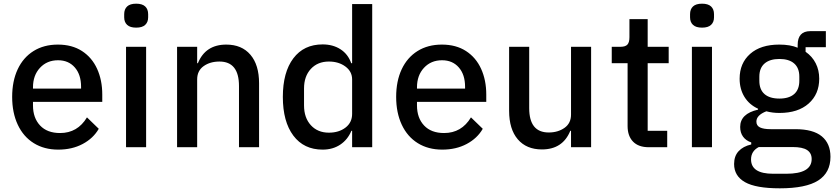

<svg xmlns="http://www.w3.org/2000/svg" viewBox="-20 -799 4532 1042"><path d="M46 -273Q46 -359 76 -423Q106 -487 162 -522Q218 -557 294 -557Q371 -557 425 -522Q479 -487 507 -425.5Q535 -364 535 -286V-246H159V-227Q159 -159 197.5 -118Q236 -77 306 -77Q401 -77 452 -162L516 -100Q486 -48 428.5 -17.5Q371 13 296 13Q220 13 163.5 -22Q107 -57 76.5 -122Q46 -187 46 -273ZM159 -318H420V-328Q420 -394 386 -433Q352 -472 295 -472Q235 -472 197 -431Q159 -390 159 -325Z M654 -705V-722Q654 -749 670 -764Q686 -779 719 -779Q752 -779 768 -764Q784 -749 784 -722V-705Q784 -679 768 -664Q752 -649 719 -649Q686 -649 670 -664Q654 -679 654 -705ZM773 0H664V-545H773Z M941 0V-545H1050V-456H1054Q1095 -557 1208 -557Q1292 -557 1339 -502Q1386 -447 1386 -347V0H1277V-332Q1277 -465 1171 -465Q1120 -465 1085 -440Q1050 -415 1050 -368V0Z M1515 -273Q1515 -407 1572 -482.5Q1629 -558 1731 -558Q1787 -558 1828 -531.5Q1869 -505 1886 -456H1891V-777H2000V0H1891V-89H1887Q1867 -41 1826.5 -14Q1786 13 1731 13Q1629 13 1572 -63Q1515 -139 1515 -273ZM1891 -181V-368Q1891 -411 1854.5 -438Q1818 -465 1765 -465Q1704 -465 1667 -425Q1630 -385 1630 -319V-227Q1630 -160 1667 -119.5Q1704 -79 1765 -79Q1819 -79 1855 -106.5Q1891 -134 1891 -181Z M2130 -273Q2130 -359 2160 -423Q2190 -487 2246 -522Q2302 -557 2378 -557Q2455 -557 2509 -522Q2563 -487 2591 -425.5Q2619 -364 2619 -286V-246H2243V-227Q2243 -159 2281.5 -118Q2320 -77 2390 -77Q2485 -77 2536 -162L2600 -100Q2570 -48 2512.5 -17.5Q2455 13 2380 13Q2304 13 2247.5 -22Q2191 -57 2160.5 -122Q2130 -187 2130 -273ZM2243 -318H2504V-328Q2504 -394 2470 -433Q2436 -472 2379 -472Q2319 -472 2281 -431Q2243 -390 2243 -325Z M2743 -198V-545H2852V-212Q2852 -80 2958 -80Q3008 -80 3043.5 -105Q3079 -130 3079 -177V-545H3188V0H3079V-89H3075Q3034 12 2921 12Q2837 12 2790 -43Q2743 -98 2743 -198Z M3501 0Q3445 0 3415.5 -30.5Q3386 -61 3386 -115V-456H3300V-545H3347Q3374 -545 3385 -557Q3396 -569 3396 -597V-695H3495V-545H3609V-456H3495V-89H3601V0Z M3725 -705V-722Q3725 -749 3741 -764Q3757 -779 3790 -779Q3823 -779 3839 -764Q3855 -749 3855 -722V-705Q3855 -679 3839 -664Q3823 -649 3790 -649Q3757 -649 3741 -664Q3725 -679 3725 -705ZM3844 0H3735V-545H3844Z M3964 91Q3964 48 3988.5 21.5Q4013 -5 4057 -15V-26Q4028 -36 4012.5 -57.5Q3997 -79 3997 -110Q3997 -182 4094 -204V-209Q4046 -231 4020 -273.5Q3994 -316 3994 -372Q3994 -456 4051 -506.5Q4108 -557 4209 -557Q4269 -557 4309 -540V-555Q4309 -630 4378 -630H4462V-543H4352V-518Q4388 -493 4407 -455.5Q4426 -418 4426 -372Q4426 -288 4368.5 -237Q4311 -186 4210 -186Q4172 -186 4139 -195Q4085 -174 4085 -139Q4085 -117 4104.5 -107.5Q4124 -98 4162 -98H4296Q4393 -98 4440 -59Q4487 -20 4487 52Q4487 138 4420.5 180.5Q4354 223 4212 223Q4082 223 4023 189.5Q3964 156 3964 91ZM4318 -361V-383Q4318 -430 4290 -454.5Q4262 -479 4210 -479Q4158 -479 4129.5 -454.5Q4101 -430 4101 -383V-361Q4101 -313 4129 -288.5Q4157 -264 4210 -264Q4262 -264 4290 -288.5Q4318 -313 4318 -361ZM4247 144Q4385 144 4385 64Q4385 32 4360.5 15.5Q4336 -1 4281 -1H4098Q4056 21 4056 66Q4056 144 4176 144Z"/></svg>

Font: IBM Plex Sans JP Medium
Style: Regular
Weight: 500
Designer: Mike Abbink; Paul van der Laan; Pieter van Rosmalen; Wujin Sim; Yejin Wi; Jinhee Kim; Boomi Park; Yona Kim; Kichan Ma
Foundry: Sandoll Inc.
Version: Version 1.001